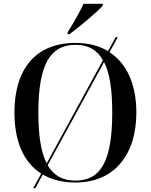

<svg xmlns="http://www.w3.org/2000/svg" viewBox="-20 -951 794 1011"><path d="M336 -781V-771H346C401 -812 490 -886 521 -921V-931H420C399 -886 364 -824 336 -781ZM197 -37 155 40H166L205 -32C252 -5 309 10 377 10C583 10 698 -137 698 -358C698 -504 649 -616 557 -676L600 -755H589L549 -682C501 -710 445 -725 378 -725C161 -725 56 -580 56 -359C56 -211 102 -97 197 -37ZM522 -634 226 -91C196 -149 182 -236 182 -358C182 -608 242 -715 378 -715C444 -715 491 -689 522 -634ZM377 0C311 0 263 -26 231 -81L528 -624C558 -566 571 -479 571 -358C571 -107 513 0 377 0Z"/></svg>

Font: Noto Serif Display Medium
Style: Regular
Weight: 500
Designer: Monotype Design Team
Foundry: Monotype Imaging Inc.
Version: Version 2.009